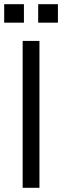

<svg xmlns="http://www.w3.org/2000/svg" viewBox="-43 -895 296 915"><path d="M145 -700V0H65V-700ZM-23 -875H71V-787H-23ZM139 -875H233V-787H139Z"/></svg>

Font: TASA Explorer VF
Style: Regular
Weight: 400
Designer: Weizhong Zhang
Foundry: Local Remote
Version: Version 1.000;Glyphs 3.2 (3192)